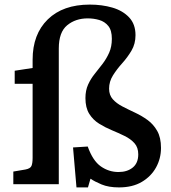

<svg xmlns="http://www.w3.org/2000/svg" viewBox="-20 -802 745 836"><path d="M313 14 298 -160 362 -164Q384 -102 419 -77.5Q454 -53 496 -53Q534 -53 558 -72.5Q582 -92 582 -130Q582 -160 565.5 -178.5Q549 -197 522.5 -210Q496 -223 467 -235Q438 -247 411.5 -263.5Q385 -280 368.5 -306.5Q352 -333 352 -375Q352 -408 363.5 -433.5Q375 -459 392.5 -480.5Q410 -502 427 -524.5Q444 -547 455.5 -573Q467 -599 467 -633Q467 -670 451.5 -689Q436 -708 412 -715Q388 -722 362 -722Q309 -722 272.5 -692Q236 -662 236 -591V0H38V-55L91 -64Q112 -68 117 -79.5Q122 -91 122 -115V-437H44V-494L122 -506V-542Q122 -653 188 -717.5Q254 -782 371 -782Q424 -782 469 -769Q514 -756 542 -726.5Q570 -697 570 -649Q570 -611 552.5 -581.5Q535 -552 512 -526.5Q489 -501 472 -474Q455 -447 455 -416Q455 -388 471 -370Q487 -352 513 -338.5Q539 -325 568 -311.5Q597 -298 622.5 -279.5Q648 -261 664.5 -232Q681 -203 681 -158Q681 -112 659.5 -73Q638 -34 597.5 -10Q557 14 498 14Q453 14 422 1Q391 -12 374 -24L363 14Z"/></svg>

Font: Literata 12pt Medium
Style: Regular
Weight: 500
Designer: Latin by Veronika Burian and Jose Scaglione. Greek by Irene Vlachou. Cyrillic by Vera Evstafieva.
Foundry: TypeTogether
Version: Version 3.002